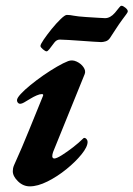

<svg xmlns="http://www.w3.org/2000/svg" viewBox="-20 -647 473 681"><path d="M85.7 14Q62.1 14 43.7 -4Q25.4 -21.9 25.4 -39.7Q25.4 -44.5 26.3 -49.7Q27.2 -55 30 -61.4Q58.7 -124.7 83.8 -187.2Q109 -249.6 132.6 -307.1Q135 -313.3 128.4 -313.3Q121 -313.3 110.1 -308.6Q99.3 -304 87.8 -297Q76.4 -290.1 65.2 -283.5Q52 -276.2 46.2 -280.3Q40.3 -284.3 40.3 -291.8Q40.3 -299.3 53.6 -313.7Q66.8 -328.1 88.1 -345.4Q109.4 -362.8 134.1 -380Q158.9 -397.1 182.2 -410.6Q205.5 -424.1 221.5 -430.2Q236.2 -435.9 251.8 -428.6Q267.4 -421.4 276.1 -408.7Q284.9 -396 280.5 -384.5L168.3 -107.8Q166.8 -103.9 166.1 -99.6Q165.4 -95.4 165.4 -92.7Q165.4 -89 167.6 -86.9Q169.8 -84.8 172.4 -84.8Q180.6 -84.8 199.5 -96.7Q218.3 -108.5 239.2 -124.7Q260.1 -141 274.2 -155Q277 -157.9 278.2 -157.9Q283.5 -157.9 287.1 -153.5Q290.7 -149.1 290.7 -143.8Q290.7 -126.2 269.3 -99.7Q247.8 -73.1 215.6 -47Q183.4 -20.8 148.5 -3.4Q113.6 14 85.7 14ZM145.2 -464.9Q140.7 -464.9 132.1 -472.2Q123.5 -479.5 123.5 -484Q123.5 -489.6 135.1 -506.7Q146.8 -523.8 163.3 -544.3Q179.9 -564.7 195.2 -579.4Q210.5 -594.1 217 -594.1Q228.3 -594.1 241.6 -591.3Q254.9 -588.6 285.3 -586.6Q307.2 -585.6 325.1 -584.1Q343 -582.6 352.7 -582.6Q371.1 -582.6 387.7 -601.7Q397.9 -613.5 402.5 -620Q407.1 -626.5 410.9 -626.5Q416.5 -626.5 424.8 -619.6Q433.2 -612.6 433.2 -607.1Q433.2 -603.2 427.3 -595.6Q421.4 -588 412.7 -576Q401.6 -560.8 390.2 -543.1Q378.9 -525.4 369.7 -511.7Q363.7 -503.1 354.6 -500.4Q345.4 -497.7 339.1 -497.7Q330.6 -497.7 311.2 -499.2Q291.7 -500.6 268.2 -502.2Q244.8 -503.7 223.8 -505.2Q202.8 -506.6 192.2 -506.6Q181 -506.6 173 -496.3Q160.9 -480.3 155 -472.6Q149 -464.9 145.2 -464.9Z"/></svg>

Font: EB Garamond
Style: Italic
Weight: 400
Italic angle: -17.2°
Designer: Georg Duffner and Octavio Pardo
Foundry: Georg Duffner
Version: Version 1.001